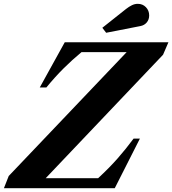

<svg xmlns="http://www.w3.org/2000/svg" viewBox="-52 -982 898 1002"><path d="M-31.5 0 -6.5 -63.5 609 -710H373.5Q325 -670 280 -625.2Q235 -580.5 190 -525.5H155.5L286 -761.5H827L799 -696.5L186.5 -52H460Q518.5 -106 562 -155.5Q605.5 -205 645 -258.5H678L547 0ZM502 -811 482 -837 605.5 -935Q621.5 -947.5 636.5 -954.8Q651.5 -962 667 -962Q692.5 -962 709.5 -944.5Q726.5 -927 726.5 -901.5Q726.5 -880 714 -865Q701.5 -850 681 -846Z"/></svg>

Font: Libre Caslon Text Bold
Style: Italic
Weight: 700
Italic angle: -22.583°
Designer: Pablo Impallari, Rodrigo Fuenzalida, Katja Schimmel
Foundry: Pablo Impallari, Rodrigo Fuenzalida
Version: Version 2.000